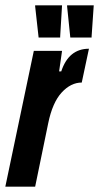

<svg xmlns="http://www.w3.org/2000/svg" viewBox="-37 -701 372 721"><path d="M90 -510H196L185 -433H193Q221 -518 297 -518L270 -391Q229 -391 194.5 -353.5Q160 -316 144 -238L95 0H-17ZM108 -560 95 -677V-681H196L189 -564V-560ZM227 -560 215 -677V-681H315L307 -564V-560Z"/></svg>

Font: Saira Ultra Condensed ExtraBold
Style: Italic
Weight: 800
Width: 1
Italic angle: -12°
Designer: Hector Gatti with collaboration of the Omnibus-Type team
Foundry: Omnibus-Type
Version: Version 1.001; ttfautohint (v1.8)